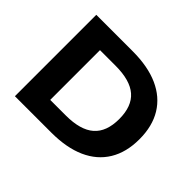

<svg xmlns="http://www.w3.org/2000/svg" viewBox="-149 -940 1176 1176"><g transform="rotate(45 439.0 -352.5)"><path d="M89 0V-705H404Q536 -705 627.5 -664Q719 -623 767 -544.5Q815 -466 815 -353Q815 -240 767 -161Q719 -82 627.5 -41Q536 0 404 0ZM258 -137H393Q519 -137 579.5 -190Q640 -243 640 -353Q640 -463 579.5 -515.5Q519 -568 393 -568H258Z"/></g></svg>

Font: Nunito Sans 10pt SemiExpanded ExtraBold
Style: Regular
Weight: 800
Width: 6
Designer: Vernon Adams
Foundry: Vernon Adams
Version: Version 3.101;gftools[0.9.27]